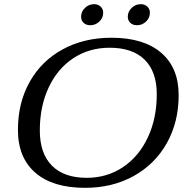

<svg xmlns="http://www.w3.org/2000/svg" viewBox="-20 -891 905 921"><path d="M66 -268Q66 -398 122.5 -498.5Q179 -599 281 -654.5Q383 -710 515 -710Q669 -710 753 -638Q837 -566 837 -435Q837 -305 780 -204Q723 -103 621 -46.5Q519 10 388 10Q233 10 149.5 -62.5Q66 -135 66 -268ZM732 -439Q732 -547 674 -604.5Q616 -662 506 -662Q408 -662 332 -612Q256 -562 213.5 -471.5Q171 -381 171 -265Q171 -155 229 -96.5Q287 -38 396 -38Q493 -38 569.5 -89Q646 -140 689 -231.5Q732 -323 732 -439ZM369 -811Q369 -835 387.5 -853Q406 -871 431 -871Q450 -871 462.5 -859.5Q475 -848 475 -830Q475 -805 456.5 -787.5Q438 -770 413 -770Q393 -770 381 -781.5Q369 -793 369 -811ZM593 -811Q593 -835 611.5 -853Q630 -871 655 -871Q674 -871 686.5 -859.5Q699 -848 699 -830Q699 -805 680.5 -787.5Q662 -770 637 -770Q617 -770 605 -781.5Q593 -793 593 -811Z"/></svg>

Font: Fahkwang
Style: Italic
Weight: 400
Italic angle: -10°
Version: Version 1.000; ttfautohint (v1.6)